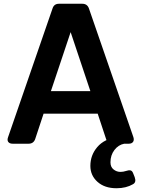

<svg xmlns="http://www.w3.org/2000/svg" viewBox="-20 -765 752 1022"><path d="M48 0Q31 0 24 -9.5Q17 -19 23 -35L260 -721Q268 -745 294 -745H418Q444 -745 453 -721L690 -35Q695 -19 688 -9.5Q681 0 665 0H580Q553 0 545 -24L500 -160H212L167 -24Q158 0 132 0ZM251 -280H461L356 -594ZM600 237Q537 237 499 203Q461 169 461 118Q461 61 498 17.5Q535 -26 612 -39H619Q641 -39 641 -17V0Q610 6 589 33.5Q568 61 568 99Q568 124 584.5 137Q601 150 621 150Q636 150 651 145Q665 140 674.5 142Q684 144 689 158L697 178Q707 206 687 216Q670 226 648 231.5Q626 237 600 237Z"/></svg>

Font: Pitagon Sans Text
Style: Bold
Weight: 700
Designer: Travis Tran
Foundry: Pitagon
Version: Version 1.001; ttfautohint (v1.8.4.7-5d5b);gftools[0.9.26]